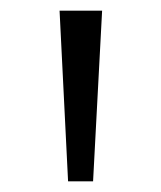

<svg xmlns="http://www.w3.org/2000/svg" viewBox="-20 -678 303 361"><path d="M92 -658H172L155 -337H108Z"/></svg>

Font: Ysabeau Infant Medium
Style: Regular
Weight: 500
Designer: Christian Thalmann (Catharsis Fonts)
Version: Version 0.003